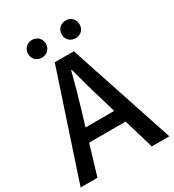

<svg xmlns="http://www.w3.org/2000/svg" viewBox="-217 -1045 1055 1166"><g transform="rotate(-30 311.0 -462.0)"><path d="M191 -800C227 -800 254 -825 254 -862C254 -898 227 -924 191 -924C156 -924 129 -898 129 -862C129 -825 156 -800 191 -800ZM428 -800C464 -800 490 -825 490 -862C490 -898 464 -924 428 -924C392 -924 365 -898 365 -862C365 -825 392 -800 428 -800ZM0 0H118L181 -210H437L499 0H622L378 -737H244ZM238 -400C262 -480 285 -561 306 -645H311C333 -562 355 -480 380 -400L409 -301H208Z"/></g></svg>

Font: Noto Sans JP Medium
Style: Regular
Weight: 500
Designer: Ryoko NISHIZUKA  (kana, bopomofo & ideographs); Paul D. Hunt (Latin, Greek & Cyrillic); Sandoll Communications , Soo-you
Foundry: Adobe
Version: Version 2.002;hotconv 1.0.116;makeotfexe 2.5.65601